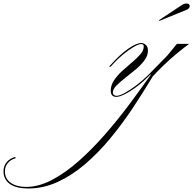

<svg xmlns="http://www.w3.org/2000/svg" viewBox="-621 -543 1101 1094"><path d="M-460 531Q-528 531 -564.5 505.5Q-601 480 -601 433Q-601 402 -582 380Q-563 358 -533 351V359Q-558 365 -575.5 385Q-593 405 -593 433Q-593 475 -560 498.5Q-527 522 -472 522Q-401 522 -325.5 482.5Q-250 443 -174 376Q-98 309 -24 224.5Q50 140 118.5 48Q187 -44 249 -132L251 -118H226L332 -226L387 -293H457Q425 -270 387 -238.5Q349 -207 313.5 -173Q278 -139 249 -107Q195 -17 134.5 74Q74 165 6 247Q-62 329 -137 393Q-212 457 -293 494Q-374 531 -460 531ZM42 9Q10 9 10 -26Q10 -57 28.5 -85Q47 -113 75.5 -139Q104 -165 132.5 -189Q161 -213 179.5 -234.5Q198 -256 198 -278Q198 -292 184 -292Q169 -292 141.5 -276Q114 -260 82 -234Q50 -208 21 -176L10 -163H0L12 -176Q62 -232 109 -265Q156 -298 185 -298Q196 -298 209 -288Q222 -278 222 -254Q222 -226 202 -199Q182 -172 152.5 -147.5Q123 -123 93 -99.5Q63 -76 42.5 -55.5Q22 -35 22 -15Q22 -6 29 -1.5Q36 3 43 3Q60 3 91 -14Q122 -31 158.5 -59Q195 -87 226 -118H235Q203 -84 165.5 -55Q128 -26 94.5 -8.5Q61 9 42 9ZM287 -424 285 -428 416 -515Q429 -523 441 -523Q460 -523 460 -508Q460 -495 442 -487Z"/></svg>

Font: Ballet 24pt
Style: Regular
Weight: 400
Designer: Maximiliano R. Sproviero
Foundry: Omnibus-Type
Version: Version 1.100